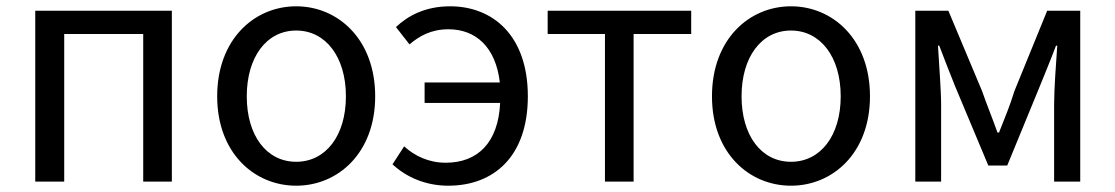

<svg xmlns="http://www.w3.org/2000/svg" viewBox="-20 -577 3543 610"><path d="M92 0H184V-469H435V0H526V-543H92Z M921 13C1054 13 1172 -91 1172 -271C1172 -452 1054 -557 921 -557C788 -557 670 -452 670 -271C670 -91 788 13 921 13ZM921 -63C827 -63 764 -146 764 -271C764 -396 827 -480 921 -480C1015 -480 1079 -396 1079 -271C1079 -146 1015 -63 921 -63Z M1329 -250H1569C1563 -123 1497 -60 1396 -60C1343 -60 1298 -81 1264 -112L1227 -55C1272 -13 1334 13 1404 13C1550 13 1657 -81 1657 -271C1657 -465 1545 -557 1410 -557C1330 -557 1275 -526 1238 -491L1281 -436C1313 -463 1350 -484 1405 -484C1491 -484 1555 -428 1568 -315H1329Z M1902 0H1993V-469H2176V-543H1720V-469H1902Z M2493 13C2626 13 2744 -91 2744 -271C2744 -452 2626 -557 2493 -557C2360 -557 2242 -452 2242 -271C2242 -91 2360 13 2493 13ZM2493 -63C2399 -63 2336 -146 2336 -271C2336 -396 2399 -480 2493 -480C2587 -480 2651 -396 2651 -271C2651 -146 2587 -63 2493 -63Z M2888 0H2970V-245C2970 -293 2963 -376 2960 -432H2964C2980 -390 2998 -344 3014 -304L3120 -51H3180L3284 -304C3300 -344 3319 -389 3335 -432H3339C3335 -376 3329 -293 3329 -245V0H3412V-543H3307L3203 -288C3189 -242 3171 -199 3154 -156H3149C3134 -199 3116 -242 3100 -288L2993 -543H2888Z"/></svg>

Font: Noto Sans HK
Style: Regular
Weight: 400
Designer: Ryoko NISHIZUKA 西塚涼子 (kana, bopomofo & ideographs); Paul D. Hunt (Latin, Greek & Cyrillic); Sandoll Communications 산돌커뮤니
Foundry: Adobe
Version: Version 2.004;hotconv 1.0.118;makeotfexe 2.5.65603